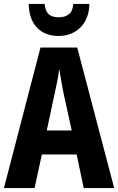

<svg xmlns="http://www.w3.org/2000/svg" viewBox="-20 -957 601 977"><path d="M406 0 370 -171H193L156 0H0L186 -715H373L561 0ZM305 -475Q300 -498 296 -520.5Q292 -543 288.5 -565Q285 -587 281 -607Q278 -577 271.5 -543.5Q265 -510 257 -476L218 -293H345ZM435 -937Q434 -887 414 -850.5Q394 -814 359 -794Q324 -774 279 -774Q209 -774 168.5 -816Q128 -858 126 -937H207Q210 -911 218.5 -896.5Q227 -882 242.5 -875.5Q258 -869 280 -869Q310 -869 330 -884Q350 -899 353 -937Z"/></svg>

Font: Noto Sans Display Condensed
Style: Bold
Weight: 700
Width: 3
Designer: Monotype Design Team
Foundry: Monotype Imaging Inc.
Version: Version 2.003